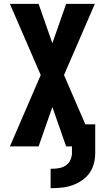

<svg xmlns="http://www.w3.org/2000/svg" viewBox="-20 -755 540 990"><path d="M241 215V115H253Q271 115 289 111Q307 107 321.5 96.5Q336 86 343.5 68.5Q351 51 351 33V0H321L250 -203L179 0H31L190 -368L31 -735H179L250 -532L321 -735H469L310 -368L420 -114H471V33Q471 60 464.5 86.5Q458 113 443 135Q428 157 405.5 173Q383 189 358 198.5Q333 208 306 211.5Q279 215 253 215Z"/></svg>

Font: Iosevka SS04 Heavy
Style: Regular
Weight: 900
Monospace: yes
Designer: Belleve Invis
Foundry: Belleve Invis
Version: Version 19.0.0; ttfautohint (v1.8.4)